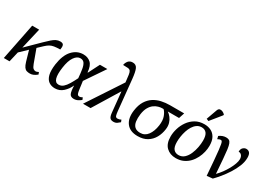

<svg xmlns="http://www.w3.org/2000/svg" viewBox="-7 -1618 3365 2438"><g transform="rotate(30 1675.0 -399.0)"><path d="M19 0 126 -536H228L157 -232L349 -421Q390 -461 420 -487.5Q450 -514 477.5 -527.5Q505 -541 536 -541Q578 -541 586 -516Q594 -491 586 -452Q532 -451 498 -445.5Q464 -440 438.5 -425.5Q413 -411 383 -383L314 -318L385 -124Q401 -81 417.5 -68Q434 -55 453 -55Q461 -55 469.5 -58Q478 -61 494 -69L506 -38Q479 -16 454.5 -5Q430 6 404 6Q377 6 356 -0.5Q335 -7 318.5 -29.5Q302 -52 288 -99L244 -251L138 -150L103 0Z M771 10Q718 10 680.5 -17Q643 -44 628 -102.5Q613 -161 626 -257Q647 -402 714 -474Q781 -546 873 -546Q938 -546 981 -507.5Q1024 -469 1031 -374H1037L1119 -536H1228L1034 -250Q1043 -185 1048 -146Q1053 -107 1058.5 -87.5Q1064 -68 1072.5 -61.5Q1081 -55 1095 -55Q1106 -55 1116.5 -59.5Q1127 -64 1137 -69L1150 -38Q1135 -25 1107.5 -9.5Q1080 6 1047 6Q1000 6 984.5 -27.5Q969 -61 967 -145Q939 -81 889 -35.5Q839 10 771 10ZM788 -54Q827 -54 856 -79.5Q885 -105 911.5 -149Q938 -193 966 -250Q960 -324 951.5 -376Q943 -428 923.5 -456Q904 -484 864 -484Q817 -484 778.5 -429Q740 -374 725 -266Q695 -54 788 -54Z M1180 0 1512 -504Q1505 -572 1499.5 -609Q1494 -646 1482.5 -661Q1471 -676 1446 -678.5Q1421 -681 1375 -681Q1380 -714 1402 -742Q1424 -770 1468 -770Q1516 -770 1535.5 -728Q1555 -686 1565 -586L1610 -138Q1614 -98 1621 -76.5Q1628 -55 1653 -55Q1665 -55 1679 -59Q1693 -63 1704 -69L1716 -38Q1701 -25 1680.5 -9.5Q1660 6 1628 6Q1591 6 1575 -14.5Q1559 -35 1554 -90L1525 -377H1522L1291 0Z M1984 10Q1872 10 1819 -59.5Q1766 -129 1783 -250Q1795 -335 1829.5 -390.5Q1864 -446 1914 -478Q1964 -510 2023.5 -523Q2083 -536 2146 -536H2354L2327 -453H2162Q2189 -435 2212.5 -405Q2236 -375 2248 -335Q2260 -295 2253 -245Q2244 -176 2212 -118Q2180 -60 2123.5 -25Q2067 10 1984 10ZM1993 -42Q2060 -42 2101.5 -98Q2143 -154 2156 -245Q2167 -324 2147 -376.5Q2127 -429 2100 -453H2080Q2056 -453 2025 -444.5Q1994 -436 1963.5 -414Q1933 -392 1910 -352Q1887 -312 1878 -249Q1870 -189 1876.5 -142Q1883 -95 1911 -68.5Q1939 -42 1993 -42Z M2543 10Q2458 10 2404.5 -41.5Q2351 -93 2351 -197Q2351 -253 2369 -313.5Q2387 -374 2424 -427Q2461 -480 2517 -513Q2573 -546 2649 -546Q2702 -546 2745 -525Q2788 -504 2813.5 -458.5Q2839 -413 2839 -339Q2839 -296 2828 -248.5Q2817 -201 2794 -155Q2771 -109 2736 -72Q2701 -35 2653 -12.5Q2605 10 2543 10ZM2554 -41Q2603 -41 2637.5 -72.5Q2672 -104 2693.5 -153.5Q2715 -203 2725 -257Q2735 -311 2735 -356Q2735 -431 2709 -463Q2683 -495 2637 -495Q2598 -495 2568 -474Q2538 -453 2516.5 -418.5Q2495 -384 2481.5 -342Q2468 -300 2461.5 -257.5Q2455 -215 2455 -179Q2455 -103 2482 -72Q2509 -41 2554 -41ZM2669 -606 2636 -620 2692 -776Q2702 -802 2720.5 -806.5Q2739 -811 2760 -802Q2781 -793 2798 -776L2797 -764Z M2871 -504Q2919 -539 2970 -539Q2996 -539 3013 -529.5Q3030 -520 3040.5 -493Q3051 -466 3058 -414.5Q3065 -363 3071.5 -280Q3078 -197 3087 -75H3090Q3120 -105 3150 -145.5Q3180 -186 3204.5 -230Q3229 -274 3243.5 -314.5Q3258 -355 3258 -385Q3258 -420 3241 -440.5Q3224 -461 3196 -461Q3196 -502 3218 -521.5Q3240 -541 3264 -541Q3296 -541 3314 -519.5Q3332 -498 3332 -448Q3332 -389 3306.5 -325Q3281 -261 3241.5 -199.5Q3202 -138 3159.5 -86.5Q3117 -35 3083 -1L2998 8Q2988 -124 2980.5 -212Q2973 -300 2967 -353Q2961 -406 2955.5 -433Q2950 -460 2943 -469Q2936 -478 2926 -478Q2909 -478 2881 -462Z"/></g></svg>

Font: NotoSerif-Italic
Style: Regular
Weight: 400
Italic angle: -12°
Designer: Monotype Design Team
Foundry: Monotype Imaging Inc.
Version: Version 2.007; ttfautohint (v1.8) -l 8 -r 50 -G 200 -x 14 -D